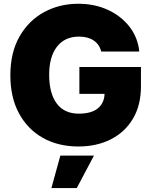

<svg xmlns="http://www.w3.org/2000/svg" viewBox="-20 -757 794 1005"><path d="M390.6 9.8Q284.7 9.8 204.3 -35.4Q124 -80.6 79.1 -164.1Q34.2 -247.6 34.2 -362.3Q34.2 -482.4 82.3 -566.2Q130.4 -649.9 210.9 -693.6Q291.5 -737.3 389.6 -737.3Q475.6 -737.3 544.9 -705.3Q614.3 -673.3 658 -616.9Q701.7 -560.5 709 -487.3H509.8Q500.5 -524.9 470.2 -545.2Q439.9 -565.4 393.6 -565.4Q319.3 -565.4 278.3 -512.7Q237.3 -460 237.3 -365.2Q237.3 -269.5 276.6 -215.8Q315.9 -162.1 392.6 -162.1Q458.5 -162.1 492.2 -189.9Q525.9 -217.8 527.3 -265.6H395.5V-406.2H717.8V-305.7Q717.8 -206.1 675.8 -135.5Q633.8 -64.9 559.8 -27.6Q485.8 9.8 390.6 9.8ZM249 227.5 295.9 57.6H471.7L381.8 227.5Z"/></svg>

Font: Inter Black
Style: Regular
Weight: 900
Designer: Rasmus Andersson
Foundry: rsms
Version: Version 4.000;git-a52131595